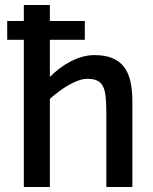

<svg xmlns="http://www.w3.org/2000/svg" viewBox="-20 -747 611 767"><path d="M179.2 -439.9Q196.3 -457 217 -472.9Q237.8 -488.8 260.5 -500.7Q283.2 -512.7 307.6 -519.8Q332 -526.9 356.9 -526.9Q399.9 -526.9 429.2 -514.6Q458.5 -502.4 476.1 -478.8Q493.7 -455.1 501.2 -420.7Q508.8 -386.2 508.8 -341.8V0H404.8V-292Q404.8 -331.1 402.3 -357.9Q399.9 -384.8 391.8 -401.1Q383.8 -417.5 368.9 -424.8Q354 -432.1 329.1 -432.1Q312.5 -432.1 293.7 -425.5Q274.9 -418.9 255.6 -408Q236.3 -397 216.8 -382.6Q197.3 -368.2 179.2 -352.1V0H75.2V-587.9H8.8V-663.1H75.2V-727.1H179.2V-663.1H318.8V-587.9H179.2Z"/></svg>

Font: Clear Sans Medium
Style: Regular
Weight: 500
Foundry: Intel Corporation
Version: Version 1.00